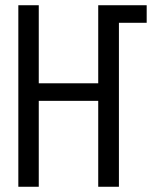

<svg xmlns="http://www.w3.org/2000/svg" viewBox="-20 -713 600 733"><path d="M50 0V-693H128V-395H355V-693H540V-626H434V0H355V-328H128V0Z"/></svg>

Font: Ubuntu Sans Mono
Style: Regular
Weight: 400
Monospace: yes
Designer: Dalton Maag Ltd
Foundry: Dalton Maag Ltd
Version: Version 1.006